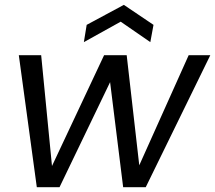

<svg xmlns="http://www.w3.org/2000/svg" viewBox="-20 -777 893 797"><path d="M132.8 0 58.1 -547.9H150.9L195.8 -87.9L412.1 -547.9H505.9L558.1 -90.8L763.2 -547.9H853L585 0H491.2L437 -436L227.1 0ZM617.2 -673.8 604 -602.1 481 -687 328.1 -602.1 339.8 -673.8 494.1 -756.8Z"/></svg>

Font: Poppins
Style: Italic
Weight: 400
Italic angle: -10°
Designer: Ninad Kale (Devanagari), Jonny Pinhorn (Latin)
Foundry: Indian Type Foundry
Version: Version 3.200;PS 1.000;hotconv 16.6.54;makeotf.lib2.5.65590